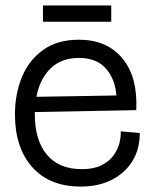

<svg xmlns="http://www.w3.org/2000/svg" viewBox="-20 -673 558 706"><path d="M277 13Q162 13 98.5 -58.5Q35 -130 35 -252Q35 -328 61 -390.5Q87 -453 139.5 -490Q192 -527 270 -527Q373 -527 430 -458.5Q487 -390 481 -268L108 -261Q108 -258 108 -254Q108 -157 152.5 -104Q197 -51 281 -51Q324 -51 352.5 -65Q381 -79 397 -101Q413 -123 419 -146.5Q425 -170 424 -190L494 -184Q494 -124 466.5 -80Q439 -36 390.5 -11.5Q342 13 277 13ZM270 -460Q205 -460 165.5 -421Q126 -382 114 -317L408 -322Q403 -384 368.5 -422Q334 -460 270 -460ZM138 -593V-653H389V-593Z"/></svg>

Font: Bricolage Grotesque 48pt Light
Style: Regular
Weight: 300
Designer: Mathieu Triay
Foundry: Atelier Triay
Version: Version 1.000; ttfautohint (v1.8.4.7-5d5b);gftools[0.9.32]